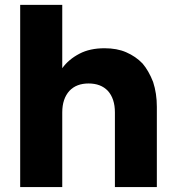

<svg xmlns="http://www.w3.org/2000/svg" viewBox="-20 -760 714 780"><path d="M232.9 -482.9Q258.3 -518.6 303.2 -542Q345.2 -564 404.8 -564Q455.1 -564 492.2 -547.9Q531.7 -530.8 559.1 -502Q584 -473.1 602.1 -426.8Q617.2 -380.4 617.2 -326.2V0H446.8V-303.2Q446.8 -359.4 418 -391.1Q389.6 -420.9 339.8 -420.9Q290.5 -420.9 262.2 -391.1Q232.9 -358.9 232.9 -303.2V0H62V-740.2H232.9Z"/></svg>

Font: PoppinsZ
Style: Bold
Weight: 700
Designer: Ninad Kale (Devanagari), Jonny Pinhorn (Latin)
Foundry: Indian Type Foundry
Version: Version 3.002;FEAKit 1.0